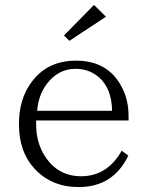

<svg xmlns="http://www.w3.org/2000/svg" viewBox="-20 -755 598 781"><path d="M127 -265.1V-249Q127 -174.8 163.1 -119.1Q215.8 -38.1 310.1 -38.1Q416.5 -38.1 475.1 -142.1L502 -122.1Q440.4 5.9 300.3 5.9Q189 5.9 120.1 -69.3Q57.1 -136.7 57.1 -250.5Q57.1 -346.2 102.1 -412.1Q166.5 -508.3 289.1 -508.3Q419.4 -508.3 475.1 -401.4Q502.9 -349.6 502.9 -283.2V-265.1ZM436 -304.2Q434.6 -393.1 384.3 -439Q343.8 -475.1 287.1 -475.1Q216.8 -475.1 169.9 -413.1Q135.7 -366.7 131.3 -304.2ZM362.3 -734.9 411.1 -687 262.2 -588.9 240.2 -610.8Z"/></svg>

Font: I.Ming
Style: Regular
Weight: 400
Designer: Ichiten Fonts Project
Version: Version 5.10 Mar 24, 2018